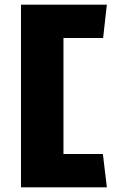

<svg xmlns="http://www.w3.org/2000/svg" viewBox="-20 -716 488 823"><path d="M70 87V-696H438L422 -553H252V-56H421L438 87Z"/></svg>

Font: Palanquin Dark
Style: Bold
Weight: 700
Designer: Pria Ravichandran
Version: Version 1.000